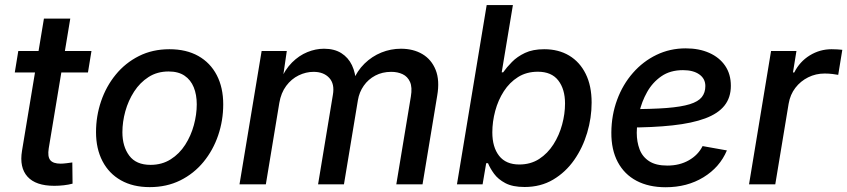

<svg xmlns="http://www.w3.org/2000/svg" viewBox="-20 -748 3437 779"><path d="M351.1 -541 336.9 -454.1H40L54.2 -541ZM158.2 -672.4H265.1L177.7 -146Q172.4 -112.8 183.8 -98.4Q195.3 -84 226.1 -84Q235.4 -84 249.3 -85.7Q263.2 -87.4 273.4 -88.9L274.4 -2.9Q258.3 1.5 238.8 3.7Q219.2 5.9 200.2 5.9Q125 5.9 91.6 -31.2Q58.1 -68.4 69.3 -136.2Z M587.4 11.2Q519.5 11.2 470.7 -16.4Q421.9 -43.9 395.8 -94.2Q369.6 -144.5 369.6 -211.9Q369.6 -276.9 390.1 -337.2Q410.6 -397.5 449.5 -445.1Q488.3 -492.7 543.5 -520.5Q598.6 -548.3 667.5 -548.3Q735.8 -548.3 784.7 -520.8Q833.5 -493.2 859.6 -442.9Q885.7 -392.6 885.7 -324.7Q885.7 -259.3 865.2 -199Q844.7 -138.7 805.7 -91.1Q766.6 -43.5 711.4 -16.1Q656.2 11.2 587.4 11.2ZM590.8 -79.1Q637.2 -79.1 672.6 -101.6Q708 -124 731.4 -160.6Q754.9 -197.3 766.6 -240.5Q778.3 -283.7 778.3 -324.7Q778.3 -363.8 766.1 -393.8Q753.9 -423.8 728.8 -440.9Q703.6 -458 664.1 -458Q617.7 -458 582.8 -435.5Q547.9 -413.1 524.2 -376.5Q500.5 -339.8 488.5 -296.6Q476.6 -253.4 476.6 -211.4Q476.6 -153.8 504.4 -116.5Q532.2 -79.1 590.8 -79.1Z M951.7 0 1041.5 -541H1143.6L1125.5 -417L1116.7 -420.4Q1136.2 -465.8 1164.8 -494.4Q1193.4 -522.9 1227.1 -536.6Q1260.7 -550.3 1294.4 -550.3Q1336.4 -550.3 1364.7 -532.5Q1393.1 -514.6 1408 -483.4Q1422.9 -452.1 1424.3 -410.6L1411.1 -417.5Q1428.7 -460.4 1459 -490Q1489.3 -519.5 1527.3 -534.9Q1565.4 -550.3 1606.9 -550.3Q1656.7 -550.3 1693.6 -528.6Q1730.5 -506.8 1747.6 -464.4Q1764.6 -421.9 1753.9 -359.9L1694.3 0H1587.9L1647 -356.4Q1653.3 -393.6 1643.6 -415.5Q1633.8 -437.5 1613.5 -447Q1593.3 -456.5 1567.4 -456.5Q1531.2 -456.5 1502.7 -441.4Q1474.1 -426.3 1455.8 -400.1Q1437.5 -374 1432.1 -341.3L1375.5 0H1270.5L1330.6 -363.3Q1338.4 -407.7 1315.7 -432.1Q1293 -456.5 1252.4 -456.5Q1221.2 -456.5 1191.7 -442.1Q1162.1 -427.7 1141.1 -399.4Q1120.1 -371.1 1113.3 -330.6L1058.6 0Z M2108.4 10.7Q2060.1 10.7 2030.5 -4.9Q2001 -20.5 1984.6 -43Q1968.3 -65.4 1960 -85.9H1952.6L1938 0H1834L1954.6 -727.5H2061L2015.6 -454.6H2021.5Q2035.6 -474.6 2056.9 -496.3Q2078.1 -518.1 2109.9 -533.2Q2141.6 -548.3 2188 -548.3Q2246.1 -548.3 2289.3 -522.5Q2332.5 -496.6 2356.4 -448.2Q2380.4 -399.9 2380.4 -331.5Q2380.4 -270 2362.3 -209.2Q2344.2 -148.4 2309.6 -98.9Q2274.9 -49.3 2224.4 -19.3Q2173.8 10.7 2108.4 10.7ZM2086.9 -80.6Q2132.8 -80.6 2167.5 -103Q2202.1 -125.5 2225.6 -162.4Q2249 -199.2 2260.7 -242.7Q2272.5 -286.1 2272.5 -328.1Q2272.5 -386.2 2245.1 -421.6Q2217.8 -457 2162.1 -457Q2116.2 -457 2081.8 -435.3Q2047.4 -413.6 2024.2 -377.7Q2001 -341.8 1989.3 -298.1Q1977.5 -254.4 1977.5 -210.9Q1977.5 -150.9 2005.1 -115.7Q2032.7 -80.6 2086.9 -80.6Z M2680.7 11.7Q2612.3 11.7 2562.7 -14.4Q2513.2 -40.5 2486.6 -90.3Q2460 -140.1 2460.4 -210.4Q2460.9 -281.2 2483.9 -343.3Q2506.8 -405.3 2547.9 -452.1Q2588.9 -499 2643.6 -525.4Q2698.2 -551.8 2762.2 -551.8Q2816.4 -551.8 2857.7 -533.4Q2898.9 -515.1 2922.1 -481.2Q2945.3 -447.3 2945.3 -399.9Q2945.3 -352.1 2919.4 -319.6Q2893.6 -287.1 2841.1 -267.6Q2788.6 -248 2708.7 -239.3Q2628.9 -230.5 2521 -230.5L2533.7 -305.2Q2624.5 -305.2 2684.3 -309.8Q2744.1 -314.5 2778.6 -325.2Q2813 -335.9 2827.4 -354Q2841.8 -372.1 2841.8 -398.9Q2841.8 -428.7 2817.4 -446Q2793 -463.4 2751 -463.4Q2699.2 -463.4 2663.3 -438.5Q2627.4 -413.6 2605.5 -374.5Q2583.5 -335.4 2573.7 -291.5Q2564 -247.6 2563.5 -209.5Q2563.5 -172.4 2575 -142.1Q2586.4 -111.8 2613.8 -94Q2641.1 -76.2 2687.5 -76.2Q2737.3 -76.2 2774.9 -97.7Q2812.5 -119.1 2830.6 -155.3L2929.2 -137.7Q2900.4 -69.3 2834.2 -28.8Q2768.1 11.7 2680.7 11.7Z M3019 0 3108.4 -541H3211.4L3197.3 -454.1H3202.6Q3224.6 -498 3265.4 -523.2Q3306.2 -548.3 3354 -548.3Q3364.7 -548.3 3377.2 -547.6Q3389.6 -546.9 3397.5 -545.9L3380.9 -444.3Q3373.5 -445.8 3357.9 -447.8Q3342.3 -449.7 3325.7 -449.7Q3290 -449.7 3259 -434.3Q3228 -418.9 3207 -391.6Q3186 -364.3 3179.7 -327.1L3125.5 0Z"/></svg>

Font: Inter 17pt Medium
Style: Italic
Weight: 500
Italic angle: -9.3988°
Version: Version 4.001;git-66647c0bb